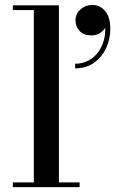

<svg xmlns="http://www.w3.org/2000/svg" viewBox="-20 -772 475 792"><path d="M223 -750V-19.5H308.5V0H33V-19.5H119.5V-730.5H33V-750ZM290 -490V-509Q320 -509 344.5 -522Q369 -535 385.8 -558Q402.5 -581 409.8 -611.2Q417 -641.5 412.5 -675.5H418.5Q419.5 -665.5 411.8 -654Q404 -642.5 390 -634.2Q376 -626 357.5 -626Q324.5 -626 308 -644.5Q291.5 -663 291.5 -688.5Q291.5 -715 312 -733.2Q332.5 -751.5 362 -751.5Q392.5 -751.5 413.8 -726.2Q435 -701 435 -653Q435 -611.5 418 -574.2Q401 -537 368.5 -513.5Q336 -490 290 -490Z"/></svg>

Font: Bodoni Moda 11pt Medium
Style: Regular
Weight: 500
Designer: Owen Earl
Foundry: indestructible type
Version: Version 2.004